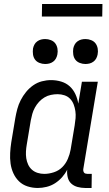

<svg xmlns="http://www.w3.org/2000/svg" viewBox="-20 -926 540 954"><path d="M168 8Q141 8 116.5 0Q92 -8 74.5 -25Q57 -42 46.5 -65Q36 -88 32.5 -113.5Q29 -139 30.5 -166Q32 -193 36 -219L56 -339Q60 -362 66 -384.5Q72 -407 83 -428.5Q94 -450 109.5 -469Q125 -488 145 -502Q165 -516 188 -522Q211 -528 234 -528Q260 -528 284.5 -520.5Q309 -513 326.5 -497Q344 -481 354.5 -458.5Q365 -436 369 -411L387 -520H466L394 -87Q393 -82 394 -77Q395 -72 397.5 -68.5Q400 -65 405 -63.5Q410 -62 415 -62H436L435 8H403Q384 8 365.5 3Q347 -2 334 -14Q321 -26 316.5 -45Q312 -64 314 -83Q304 -63 288.5 -45.5Q273 -28 253.5 -15.5Q234 -3 211.5 2.5Q189 8 168 8ZM200 -62Q223 -62 247.5 -70Q272 -78 289.5 -95.5Q307 -113 317 -136.5Q327 -160 331 -183L351 -303Q354 -321 355.5 -339Q357 -357 354.5 -374Q352 -391 346 -407Q340 -423 328.5 -435Q317 -447 300.5 -452.5Q284 -458 266 -458Q250 -458 233 -454.5Q216 -451 201 -442Q186 -433 174 -420Q162 -407 153.5 -391.5Q145 -376 140.5 -360Q136 -344 133 -328L113 -208Q110 -191 109 -173.5Q108 -156 110.5 -139.5Q113 -123 120 -108Q127 -93 139 -82.5Q151 -72 167 -67Q183 -62 200 -62ZM404 -608Q390 -608 376 -613.5Q362 -619 354 -630Q346 -641 344 -655.5Q342 -670 344 -685Q346 -695 351 -704.5Q356 -714 365 -720.5Q374 -727 384 -729.5Q394 -732 405 -732Q419 -732 433 -726.5Q447 -721 455 -710Q463 -699 465.5 -684.5Q468 -670 465 -655Q463 -645 458 -635.5Q453 -626 444 -619.5Q435 -613 425 -610.5Q415 -608 404 -608ZM204 -608Q190 -608 176 -613.5Q162 -619 154 -630Q146 -641 144 -655.5Q142 -670 144 -685Q146 -695 151 -704.5Q156 -714 165 -720.5Q174 -727 184 -729.5Q194 -732 205 -732Q219 -732 233 -726.5Q247 -721 255 -710Q263 -699 265.5 -684.5Q268 -670 265 -655Q263 -645 258 -635.5Q253 -626 244 -619.5Q235 -613 225 -610.5Q215 -608 204 -608ZM188 -844 189 -906H489L488 -844Z"/></svg>

Font: Iosevka Fixed
Style: Italic
Weight: 400
Italic angle: -9°
Monospace: yes
Designer: Belleve Invis
Foundry: Belleve Invis
Version: Version 33.2.4